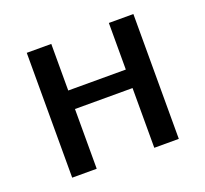

<svg xmlns="http://www.w3.org/2000/svg" viewBox="-92 -596 754 705"><g transform="rotate(-20 285.0 -244.0)"><path d="M77.1 0V-487.8H172.9V-305.7H397.9V-487.8H493.7V0H397.9V-233.4H172.9V0Z"/></g></svg>

Font: Acari Sans Medium
Style: Regular
Weight: 500
Designer: Alfredo Marco Pradil and Stefan Peev
Foundry: Hanken Design Co.
Version: Version 1.045